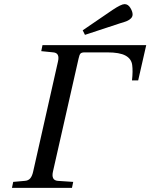

<svg xmlns="http://www.w3.org/2000/svg" viewBox="-20 -911 729 931"><path d="M381 -764 526 -863Q568 -891 584 -891Q601 -891 612 -873Q623 -855 623 -841Q623 -830 615 -822Q607 -814 596.5 -809.5Q586 -805 562 -798L392 -742ZM38 0 44 -29 100 -34Q117 -35 126.5 -46Q136 -57 141 -80L261 -612Q271 -654 239 -657L180 -663L186 -692H689L650 -521H620Q625 -566 621 -596Q617 -626 588.5 -641.5Q560 -657 501 -657H390Q376 -657 370.5 -651.5Q365 -646 361 -627L237 -80Q227 -37 260 -34L335 -29L329 0Z"/></svg>

Font: Heuristica
Style: Italic
Weight: 400
Italic angle: -13°
Version: Version 1.0.2